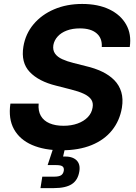

<svg xmlns="http://www.w3.org/2000/svg" viewBox="-20 -758 694 982"><path d="M294.9 10.7Q206.5 10.7 143.8 -16.6Q81.1 -43.9 51.5 -97.2Q22 -150.4 33.2 -228H177.7Q174.3 -190.4 189 -165.3Q203.6 -140.1 233.4 -127.4Q263.2 -114.7 304.7 -114.7Q344.7 -114.7 376.7 -126.2Q408.7 -137.7 429 -158.7Q449.2 -179.7 453.6 -208Q458 -232.4 446.3 -249.3Q434.6 -266.1 408.7 -278.3Q382.8 -290.5 343.3 -300.3L267.1 -319.8Q177.7 -341.8 132.1 -389.9Q86.4 -438 99.6 -519.5Q110.4 -585 151.6 -634Q192.9 -683.1 256.8 -710.4Q320.8 -737.8 400.4 -737.8Q481.4 -737.8 539.3 -710Q597.2 -682.1 625.2 -632.6Q653.3 -583 643.6 -517.6H500.5Q503.4 -562.5 474.1 -587.6Q444.8 -612.8 388.7 -612.8Q350.6 -612.8 321.5 -601.8Q292.5 -590.8 274.9 -571.3Q257.3 -551.8 252.9 -527.3Q249 -501.5 261.5 -483.9Q273.9 -466.3 298.8 -455.1Q323.7 -443.8 355.5 -436L418.9 -419.9Q465.3 -409.2 502.4 -391.4Q539.6 -373.5 564.7 -347.9Q589.8 -322.3 600.3 -287.4Q610.8 -252.4 603.5 -207Q592.3 -140.6 553 -91.6Q513.7 -42.5 448.5 -15.9Q383.3 10.7 294.9 10.7ZM187 204.1 196.3 145.5H257.8Q280.8 145.5 292 138.7Q303.2 131.8 306.2 115.7Q308.6 100.1 300 93.3Q291.5 86.4 268.1 86.4H223.6L259.3 -21.5H315.9L312.5 0L302.7 42.5Q348.6 40.5 370.4 60.8Q392.1 81.1 385.7 119.1Q378.4 163.6 347.2 183.8Q315.9 204.1 255.4 204.1Z"/></svg>

Font: Inter 17pt
Style: Bold Italic
Weight: 700
Italic angle: -9.3988°
Version: Version 4.001;git-66647c0bb